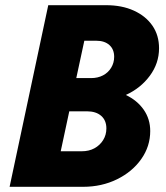

<svg xmlns="http://www.w3.org/2000/svg" viewBox="-20 -720 640 740"><path d="M17 0 166 -700H389Q450 -700 496 -679Q542 -658 567.5 -621Q593 -584 593 -534Q593 -476 557.5 -428Q522 -380 465 -354Q509 -333 534 -297Q559 -261 559 -215Q559 -156 524.5 -107Q490 -58 431 -29Q372 0 300 0ZM274 -419H331Q357 -419 377 -429.5Q397 -440 408.5 -459Q420 -478 420 -501Q420 -530 401.5 -546.5Q383 -563 351 -563H305ZM214 -137H295Q323 -137 344 -148.5Q365 -160 377.5 -180Q390 -200 390 -225Q390 -256 370 -273.5Q350 -291 315 -291H247Z"/></svg>

Font: Red Hat Mono
Style: Italic
Weight: 400
Italic angle: -12°
Monospace: yes
Designer: Pentagram, MCKL
Foundry: MCKL
Version: Version 1.030